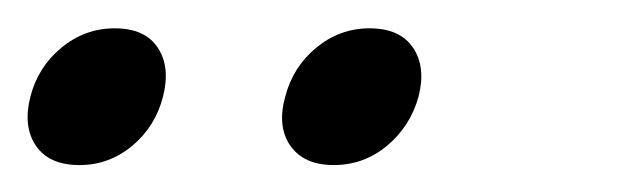

<svg xmlns="http://www.w3.org/2000/svg" viewBox="-97 -660 448 139"><path d="M-39.5 -540.5Q-61.5 -540.5 -71 -554.5Q-80.5 -568.5 -75 -590Q-69.5 -611.5 -52.5 -625.5Q-35.5 -639.5 -14 -639.5Q8 -639.5 17.2 -625.5Q26.5 -611.5 21 -590Q15.5 -568.5 -1.2 -554.5Q-18 -540.5 -39.5 -540.5ZM144.5 -540.5Q123 -540.5 113.2 -554.5Q103.5 -568.5 109.5 -590Q115 -611.5 132 -625.5Q149 -639.5 170.5 -639.5Q192.5 -639.5 202 -625.5Q211.5 -611.5 206 -590Q200 -568.5 183.2 -554.5Q166.5 -540.5 144.5 -540.5Z"/></svg>

Font: Fraunces 9pt S100 Light
Style: Italic
Weight: 300
Italic angle: -16°
Version: Version 1.000; ttfautohint (v1.8.3)